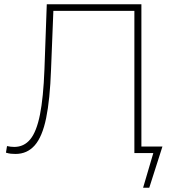

<svg xmlns="http://www.w3.org/2000/svg" viewBox="-20 -720 829 903"><path d="M653 163 701 0H612V-669H231L220 -392Q215 -252 197 -164.5Q179 -77 143.5 -36.5Q108 4 53 4Q42 4 31.5 3Q21 2 8 -2L13 -33Q31 -29 47 -29Q93 -29 122.5 -65Q152 -101 168 -181Q184 -261 189 -393L200 -700H645V-31H744L682 163Z"/></svg>

Font: Montserrat ExtraLight
Style: Regular
Weight: 200
Designer: Julieta Ulanovsky
Foundry: Julieta Ulanovsky
Version: Version 9.000; ttfautohint (v1.8.4.7-5d5b)